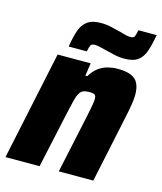

<svg xmlns="http://www.w3.org/2000/svg" viewBox="-113 -791 734 870"><g transform="rotate(15 254.5 -355.5)"><path d="M-5 0 103 -510H258L249 -450H258Q275 -478 295.5 -492.5Q316 -507 338.5 -512.5Q361 -518 382 -518Q423 -518 446.5 -508Q470 -498 480 -477Q490 -456 490 -424Q490 -405 485.5 -377Q481 -349 474 -317L407 0H245L303 -270Q310 -303 314 -325.5Q318 -348 318 -358Q318 -370 314.5 -375Q311 -380 304 -381.5Q297 -383 285 -383Q268 -383 257.5 -378.5Q247 -374 239.5 -361Q232 -348 226 -323Q220 -298 211 -258L155 0ZM142 -558Q149 -603 159.5 -634Q170 -665 192.5 -682Q215 -699 256 -699Q282 -699 305.5 -693.5Q329 -688 349 -683Q365 -678 378 -675Q391 -672 401 -672Q416 -672 420 -681Q424 -690 428 -711H514Q506 -667 495.5 -635Q485 -603 463 -586.5Q441 -570 399 -570Q374 -570 351 -575.5Q328 -581 307 -586Q291 -590 278 -593Q265 -596 254 -596Q240 -596 235.5 -587.5Q231 -579 227 -558Z"/></g></svg>

Font: Saira SemiCondensed ExtraBold
Style: Italic
Weight: 800
Width: 4
Italic angle: -12°
Designer: Hector Gatti with collaboration of the Omnibus-Type team
Foundry: Omnibus-Type
Version: Version 1.101